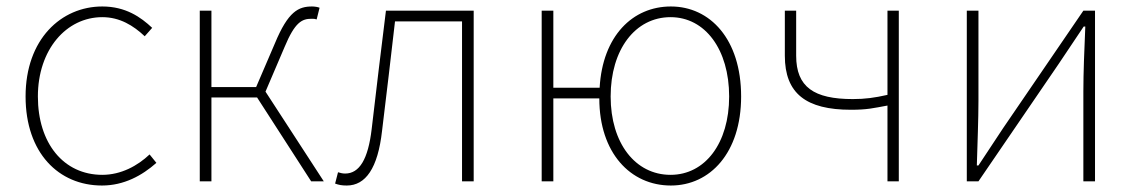

<svg xmlns="http://www.w3.org/2000/svg" viewBox="-20 -560 3507 593"><path d="M295 13C363 13 419 -18 463 -57L442 -83C405 -48 354 -20 296 -20C176 -20 97 -118 97 -262C97 -407 185 -507 296 -507C350 -507 392 -481 427 -448L450 -474C415 -507 368 -540 296 -540C169 -540 59 -439 59 -262C59 -88 161 13 295 13Z M597 0H633V-259H774L941 0H980L800 -277L859 -415C891 -492 913 -502 942 -502C950 -502 952 -502 958 -500L967 -536C963 -538 953 -540 944 -540C902 -540 870 -525 829 -426L771 -291H633V-527H597Z M1051 13C1109 13 1147 -40 1160 -156C1174 -270 1187 -381 1200 -494H1407V0H1443V-527H1172C1157 -405 1142 -284 1128 -162C1117 -68 1090 -24 1046 -24C1037 -24 1031 -26 1024 -28L1015 7C1026 11 1035 13 1051 13Z M2051 -20C1942 -20 1866 -118 1866 -262C1866 -407 1942 -507 2051 -507C2158 -507 2232 -407 2232 -262C2232 -118 2158 -20 2051 -20ZM2052 13C2173 13 2269 -88 2269 -262C2269 -439 2173 -540 2052 -540C1934 -540 1841 -449 1832 -289H1689V-527H1653V0H1689V-256H1831C1831 -88 1927 13 2052 13Z M2721 0H2756V-527H2721V-267C2681 -258 2652 -254 2614 -254C2494 -254 2439 -291 2439 -388V-527H2404V-388C2404 -271 2470 -221 2608 -221C2659 -221 2677 -226 2721 -234Z M2966 0H3002L3250 -363C3272 -396 3305 -445 3327 -478H3332C3329 -407 3326 -336 3326 -277V0H3362V-527H3326L3078 -164C3056 -131 3024 -82 3002 -49H2997C2999 -120 3002 -191 3002 -249V-527H2966Z"/></svg>

Font: Source Han Sans JP ExtraLight
Style: Regular
Weight: 250
Designer: Ryoko NISHIZUKA 西塚涼子 (kana, bopomofo & ideographs); Paul D. Hunt (Latin, Greek & Cyrillic); Sandoll Communications 산돌커뮤니
Foundry: Adobe
Version: Version 2.001;hotconv 1.0.107;makeotfexe 2.5.65593